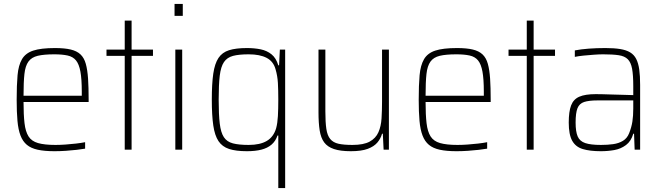

<svg xmlns="http://www.w3.org/2000/svg" viewBox="-20 -763 3369 979"><path d="M258 8Q207 8 172.5 0.5Q138 -7 117 -24.5Q96 -42 84.5 -72Q73 -102 69 -147Q65 -192 65 -254Q65 -329 69.5 -379.5Q74 -430 92 -461Q110 -492 149.5 -505Q189 -518 260 -518Q309 -518 340.5 -510.5Q372 -503 390.5 -485.5Q409 -468 417.5 -437.5Q426 -407 429 -362Q432 -317 432 -256V-243H100Q100 -178 105 -135Q110 -92 125.5 -67.5Q141 -43 174 -33.5Q207 -24 263 -24Q287 -24 314.5 -26Q342 -28 368 -31Q394 -34 414 -38V-5Q397 -2 371 1Q345 4 315.5 6Q286 8 258 8ZM397 -256V-296Q397 -360 390 -398Q383 -436 367.5 -455Q352 -474 324.5 -480Q297 -486 257 -486Q204 -486 172.5 -478.5Q141 -471 125 -449Q109 -427 104.5 -385.5Q100 -344 100 -275H416Z M616 0V-478H523V-510H616V-658H651V-510H760V-478H651V0Z M870 -682V-743H912V-682ZM874 0V-510H909V0Z M1399 196V-72H1395Q1385 -43 1364.5 -25.5Q1344 -8 1313 0Q1282 8 1239 8Q1183 8 1148 -3.5Q1113 -15 1094 -43.5Q1075 -72 1067.5 -123.5Q1060 -175 1060 -255Q1060 -336 1067.5 -387.5Q1075 -439 1094 -467.5Q1113 -496 1148 -507Q1183 -518 1239 -518Q1277 -518 1309 -511.5Q1341 -505 1364.5 -486Q1388 -467 1399 -430H1403L1407 -510H1434V196ZM1248 -24Q1306 -24 1340.5 -44.5Q1375 -65 1388 -109Q1395 -135 1397 -171Q1399 -207 1399 -255Q1399 -304 1397 -340Q1395 -376 1385 -410Q1374 -450 1339.5 -468Q1305 -486 1248 -486Q1198 -486 1168 -478Q1138 -470 1122 -446.5Q1106 -423 1100.5 -377Q1095 -331 1095 -255Q1095 -179 1100.5 -133Q1106 -87 1121.5 -63.5Q1137 -40 1167.5 -32Q1198 -24 1248 -24Z M1769 8Q1716 8 1683 -3Q1650 -14 1633 -37Q1616 -60 1610 -98Q1604 -136 1604 -190V-510H1639V-195Q1639 -140 1644 -106Q1649 -72 1664 -54Q1679 -36 1706 -30Q1733 -24 1777 -24Q1834 -24 1865 -41Q1896 -58 1909.5 -88.5Q1923 -119 1925.5 -159.5Q1928 -200 1928 -246V-510H1963V0H1936L1932 -81H1928Q1921 -56 1904 -36Q1887 -16 1855 -4Q1823 8 1769 8Z M2308 8Q2257 8 2222.5 0.5Q2188 -7 2167 -24.5Q2146 -42 2134.5 -72Q2123 -102 2119 -147Q2115 -192 2115 -254Q2115 -329 2119.5 -379.5Q2124 -430 2142 -461Q2160 -492 2199.5 -505Q2239 -518 2310 -518Q2359 -518 2390.5 -510.5Q2422 -503 2440.5 -485.5Q2459 -468 2467.5 -437.5Q2476 -407 2479 -362Q2482 -317 2482 -256V-243H2150Q2150 -178 2155 -135Q2160 -92 2175.5 -67.5Q2191 -43 2224 -33.5Q2257 -24 2313 -24Q2337 -24 2364.5 -26Q2392 -28 2418 -31Q2444 -34 2464 -38V-5Q2447 -2 2421 1Q2395 4 2365.5 6Q2336 8 2308 8ZM2447 -256V-296Q2447 -360 2440 -398Q2433 -436 2417.5 -455Q2402 -474 2374.5 -480Q2347 -486 2307 -486Q2254 -486 2222.5 -478.5Q2191 -471 2175 -449Q2159 -427 2154.5 -385.5Q2150 -344 2150 -275H2466Z M2666 0V-478H2573V-510H2666V-658H2701V-510H2810V-478H2701V0Z M3044 8Q2988 8 2951.5 -3Q2915 -14 2897.5 -45.5Q2880 -77 2880 -138Q2880 -194 2892 -225.5Q2904 -257 2934 -270Q2964 -283 3018 -283Q3031 -283 3053 -282.5Q3075 -282 3103 -281Q3131 -280 3158.5 -279.5Q3186 -279 3209 -278V-324Q3209 -380 3203 -412.5Q3197 -445 3181 -461Q3165 -477 3134.5 -481.5Q3104 -486 3055 -486Q3035 -486 3008 -484Q2981 -482 2955.5 -479.5Q2930 -477 2911 -473V-506Q2942 -512 2982 -515Q3022 -518 3067 -518Q3111 -518 3142 -513Q3173 -508 3193 -496Q3213 -484 3224 -462.5Q3235 -441 3239.5 -408.5Q3244 -376 3244 -330V0H3216L3213 -81H3209Q3198 -43 3172 -23.5Q3146 -4 3113 2Q3080 8 3044 8ZM3044 -24Q3078 -24 3106.5 -28Q3135 -32 3156.5 -45Q3178 -58 3188 -84Q3200 -114 3204.5 -143Q3209 -172 3209 -210V-251H3027Q2983 -251 2958.5 -243Q2934 -235 2924.5 -211Q2915 -187 2915 -138Q2915 -92 2925.5 -67.5Q2936 -43 2964 -33.5Q2992 -24 3044 -24Z"/></svg>

Font: Saira SemiCondensed Thin
Style: Regular
Weight: 250
Width: 4
Designer: Hector Gatti with collaboration of the Omnibus-Type team
Foundry: Omnibus-Type
Version: Version 1.101